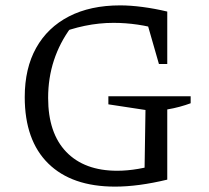

<svg xmlns="http://www.w3.org/2000/svg" viewBox="-20 -686 779 714"><path d="M408 8Q247 8 159.5 -78Q72 -164 72 -325Q72 -432 114.5 -508Q157 -584 236.5 -625Q316 -666 427 -666Q465 -666 510.5 -660Q556 -654 602 -643L579 -575Q536 -588 491.5 -594.5Q447 -601 402 -601Q349 -601 295.5 -590Q242 -579 191 -558L244 -584Q202 -527 180.5 -461.5Q159 -396 159 -322Q159 -191 226.5 -121Q294 -51 416 -51Q453 -51 494 -58Q535 -65 581 -79L602 -18Q548 -5 499.5 1.5Q451 8 408 8ZM517 -18 521 -277 383 -298V-328H689V-302Q670 -295 648 -289Q626 -283 602 -279V-18ZM571 -448 515 -643H602V-448Z"/></svg>

Font: Piazzolla Thin
Style: Regular
Weight: 400
Version: Version 2.001